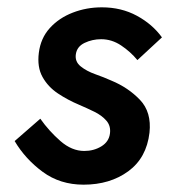

<svg xmlns="http://www.w3.org/2000/svg" viewBox="-20 -490 462 524"><path d="M90 -166 20 -105Q49 -56 96.5 -21Q144 14 208 14Q280 14 330 -22.5Q380 -59 388 -128Q394 -184 362 -217.5Q330 -251 284 -270Q264 -279 240 -287.5Q216 -296 200 -309Q184 -322 187 -342Q190 -363 211 -373Q232 -383 256 -383Q285 -383 310.5 -366Q336 -349 355 -326L422 -388Q396 -424 353.5 -447Q311 -470 258 -470Q216 -470 178.5 -455.5Q141 -441 116 -413.5Q91 -386 86 -346Q81 -307 96 -280Q111 -253 138 -235Q165 -217 196 -204Q217 -195 237.5 -185Q258 -175 270.5 -160.5Q283 -146 280 -125Q277 -103 256.5 -90.5Q236 -78 210 -78Q176 -78 145 -105Q114 -132 90 -166Z"/></svg>

Font: Jost* 500 Medium Italic
Style: Italic
Weight: 500
Italic angle: -10°
Version: Version 3.200; ttfautohint (v0.97) -l 8 -r 50 -G 200 -x 14 -